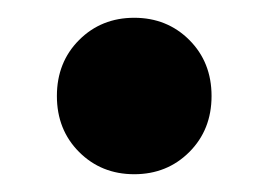

<svg xmlns="http://www.w3.org/2000/svg" viewBox="-20 -376 302 216"><path d="M131 -180Q94 -180 69 -205Q44 -230 44 -268Q44 -306 69 -331Q94 -356 131 -356Q168 -356 193 -331Q218 -306 218 -268Q218 -230 193 -205Q168 -180 131 -180Z"/></svg>

Font: Nunito VF Beta Light
Style: Regular
Weight: 300
Designer: Vernon Adams
Foundry: newtypography
Version: Version 3.001